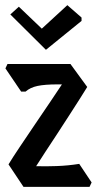

<svg xmlns="http://www.w3.org/2000/svg" viewBox="-20 -742 378 744"><path d="M71 -18 13 -105Q28 -130 55.5 -171Q83 -212 114.5 -258.5Q146 -305 174.5 -347Q203 -389 220 -415H203Q154 -415 125.5 -409Q97 -403 79 -387H62L1 -477L9 -494H253L318 -405Q309 -390 290.5 -361Q272 -332 248.5 -295.5Q225 -259 200.5 -221.5Q176 -184 154.5 -151.5Q133 -119 120 -98H126Q155 -97 199.5 -98.5Q244 -100 287 -107L335 -35L327 -18ZM296 -661 158 -549 20 -686 53 -716 142 -631 241 -722 296 -674Z"/></svg>

Font: Jaini
Style: Regular
Weight: 400
Designer: Maithili Shingre, Girish Dalvi (Devanagari), Taresh Vohra (Latin)
Foundry: Ek Type
Version: Version 2.000; ttfautohint (v1.8.4.7-5d5b)